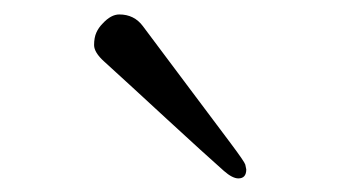

<svg xmlns="http://www.w3.org/2000/svg" viewBox="-20 -787 513 271"><path d="M327.6 -547.9Q327.6 -535.2 316.4 -535.2Q308.1 -535.2 296.1 -545.7Q284.2 -556.2 262.5 -575.9Q240.7 -595.7 216.1 -618.4Q191.4 -641.1 166.5 -664.1Q141.6 -687 127.2 -700Q112.8 -712.9 112.8 -723.4Q112.8 -733.9 116 -741Q119.1 -748 125 -753.9Q136.7 -766.6 148.4 -766.6Q169.4 -766.6 181.6 -750.2Q193.8 -733.9 211.7 -710Q229.5 -686 249 -660.2Q285.6 -611.3 305.4 -585Q325.2 -558.6 326.2 -554.7Q327.1 -550.8 327.6 -547.9Z"/></svg>

Font: RadleyRegular
Style: Regular
Weight: 400
Designer: vernon adams
Foundry: vernon adams
Version: Version 1.000;PS 001.001;hotconv 1.0.56